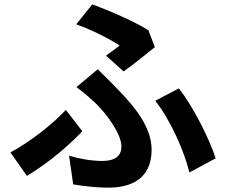

<svg xmlns="http://www.w3.org/2000/svg" viewBox="-20 -817 1040 884"><path d="M468 -561 549 -488C589 -516 666 -578 693 -600L663 -678C595 -720 488 -766 405 -797L331 -705C407 -678 488 -636 531 -607C517 -596 492 -578 468 -561ZM298 -100 317 32C366 40 423 47 479 47C582 47 678 7 678 -127C678 -220 619 -309 511 -417C486 -444 460 -468 430 -498L332 -416C366 -391 399 -362 425 -337C470 -292 539 -202 539 -142C539 -94 503 -76 452 -76C404 -76 353 -84 298 -100ZM852 -23 973 -88C943 -181 865 -334 803 -410L695 -353C762 -269 828 -123 852 -23ZM359 -213 283 -311C224 -246 114 -161 28 -115L104 -7C211 -72 303 -153 359 -213Z"/></svg>

Font: Noto Sans Mono CJK SC
Style: Bold
Weight: 700
Designer: Ryoko NISHIZUKA 西塚涼子 (kana, bopomofo & ideographs); Paul D. Hunt (Latin, Greek & Cyrillic); Sandoll Communications 산돌커뮤니
Foundry: Adobe
Version: Version 2.004;hotconv 1.0.118;makeotfexe 2.5.65603